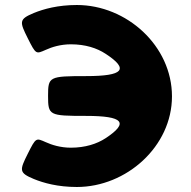

<svg xmlns="http://www.w3.org/2000/svg" viewBox="-20 -748 764 767"><path d="M263 -158C222 -158 187 -169 163 -180C124 -197 124 -200 91 -134C58 -68 55 -58 115 -33C154 -17 211 -1 287 -1C485 -1 667 -163 667 -363C667 -565 486 -728 287 -728C211 -728 154 -712 115 -696C55 -671 58 -661 91 -595C124 -529 124 -532 163 -549C187 -560 222 -571 263 -571C321 -571 367 -556 402 -533C497 -471 473 -444 325 -444C176 -444 172 -442 172 -365C172 -287 176 -285 324 -285C473 -285 496 -258 402 -196C367 -173 320 -158 263 -158Z"/></svg>

Font: Hussar Print
Style: Bold
Weight: 700
Foundry: Cannot Into Space Fonts
Version: Version 2.00